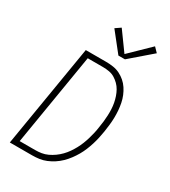

<svg xmlns="http://www.w3.org/2000/svg" viewBox="-230 -1083 1060 1196"><g transform="rotate(30 300.0 -485.5)"><path d="M39 0 161 -735H307Q334 -735 359.5 -731Q385 -727 407 -716Q429 -705 447.5 -689Q466 -673 479.5 -652.5Q493 -632 502.5 -609Q512 -586 517 -561Q522 -536 524 -510.5Q526 -485 525.5 -459Q525 -433 522 -406.5Q519 -380 515 -354Q511 -329 505.5 -304Q500 -279 492.5 -255Q485 -231 475 -206.5Q465 -182 452 -159.5Q439 -137 423 -115.5Q407 -94 387.5 -75Q368 -56 345.5 -41.5Q323 -27 299 -17Q275 -7 249.5 -3.5Q224 0 200 0ZM88 -38H200Q222 -38 244 -41.5Q266 -45 287.5 -55Q309 -65 328.5 -79Q348 -93 364.5 -110Q381 -127 394.5 -146.5Q408 -166 419 -186.5Q430 -207 438.5 -228.5Q447 -250 453.5 -272Q460 -294 465 -316Q470 -338 473 -360Q477 -383 479.5 -405.5Q482 -428 483 -450.5Q484 -473 483 -495Q482 -517 478 -538.5Q474 -560 467 -580.5Q460 -601 450 -619Q440 -637 425 -652Q410 -667 392 -678Q374 -689 352 -693Q330 -697 307 -697H197ZM354 -807 247 -942 285 -968 382 -834 523 -971 554 -939 401 -807Z"/></g></svg>

Font: Iosevka SS04 XLt Ex
Style: Italic
Weight: 200
Width: 7
Italic angle: -9°
Monospace: yes
Designer: Belleve Invis
Foundry: Belleve Invis
Version: Version 19.0.0; ttfautohint (v1.8.4)